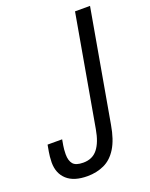

<svg xmlns="http://www.w3.org/2000/svg" viewBox="-155 -758 659 842"><g transform="rotate(-20 174.5 -337.0)"><path d="M106 12Q43 12 10.5 -17.5Q-22 -47 -22 -98Q-22 -109 -20.5 -125Q-19 -141 -12 -178H56Q50 -146 49 -133Q48 -120 48 -111Q48 -81 61 -65.5Q74 -50 109 -50Q152 -50 176 -80.5Q200 -111 210 -169L301 -686H371L279 -164Q268 -99 244 -60Q220 -21 184.5 -4.5Q149 12 106 12Z"/></g></svg>

Font: Archivo ExtraCondensed Light
Style: Italic
Weight: 300
Width: 2
Italic angle: -10°
Designer: Hector Gatti
Foundry: Omnibus-Type
Version: Version 2.001